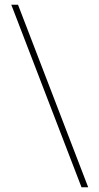

<svg xmlns="http://www.w3.org/2000/svg" viewBox="-20 -731 418 812"><path d="M56.2 -710.9 353 61H324.7L27.8 -710.9Z"/></svg>

Font: Heebo Thin
Style: Regular
Weight: 250
Designer: Oded Ezer
Foundry: Meir Sadan
Version: Version 2.001; ttfautohint (v1.5.14-ce02) -l 8 -r 50 -G 200 